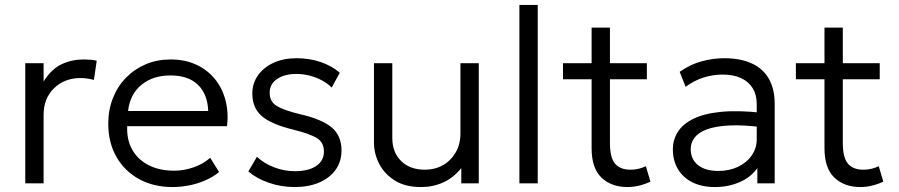

<svg xmlns="http://www.w3.org/2000/svg" viewBox="-20 -740 3630 775"><path d="M82 0V-485H156V-411Q187.5 -461.5 228.8 -480.8Q270 -500 317 -500Q330.5 -500 344.2 -499Q358 -498 370.5 -495L359 -417.5Q345.5 -421 332.2 -423Q319 -425 305.5 -425Q240.5 -425 198.2 -384Q156 -343 156 -276V0Z M676.5 15Q600 15 541.5 -17Q483 -49 450 -106.8Q417 -164.5 417 -241Q417 -296.5 435.8 -344Q454.5 -391.5 488.8 -426.5Q523 -461.5 568.8 -480.8Q614.5 -500 668.5 -500Q726 -500 771 -479.5Q816 -459 846.2 -422.5Q876.5 -386 889.8 -336.8Q903 -287.5 896.5 -230.5H493.5Q491 -176.5 513.5 -136.2Q536 -96 579.5 -73.5Q623 -51 683 -51Q722.5 -51 761.2 -64.5Q800 -78 828.5 -103L864.5 -45.5Q840 -25.5 808.2 -11.8Q776.5 2 742.8 8.5Q709 15 676.5 15ZM497 -292H820.5Q818 -359.5 779.2 -397.5Q740.5 -435.5 667.5 -435.5Q597 -435.5 550.8 -397.5Q504.5 -359.5 497 -292Z M1169.5 15Q1114.5 15 1064.5 -2.5Q1014.5 -20 982.5 -48L1017 -107Q1047 -79.5 1087.5 -64.2Q1128 -49 1170 -49Q1225 -49 1256.2 -70Q1287.5 -91 1287.5 -128.5Q1287.5 -164 1261 -181.5Q1234.5 -199 1163 -217Q1076 -238 1037.2 -271Q998.5 -304 998.5 -362.5Q998.5 -403.5 1021.2 -435.8Q1044 -468 1084.2 -486.5Q1124.5 -505 1177 -505Q1228.5 -505 1273.2 -490Q1318 -475 1351.5 -446.5L1319 -386.5Q1302 -403.5 1279 -415.8Q1256 -428 1229.8 -434.8Q1203.5 -441.5 1176 -441.5Q1128.5 -441.5 1098.5 -421.2Q1068.5 -401 1068.5 -365.5Q1068.5 -329 1098.2 -311.5Q1128 -294 1193.5 -278.5Q1281 -258 1319.8 -224.8Q1358.5 -191.5 1358.5 -133Q1358.5 -88 1335 -55Q1311.5 -22 1269 -3.5Q1226.5 15 1169.5 15Z M1679.5 15Q1615.5 15 1573.5 -11.5Q1531.5 -38 1510.5 -79Q1489.5 -120 1489.5 -164V-485H1563.5V-182.5Q1563.5 -125.5 1599 -90.2Q1634.5 -55 1695.5 -55Q1735.5 -55 1767.8 -73.2Q1800 -91.5 1819.2 -124.5Q1838.5 -157.5 1838.5 -201V-485H1912.5V0H1842V-61.5Q1810 -22 1768.8 -3.5Q1727.5 15 1679.5 15Z M2076.5 0V-720H2150.5V0Z M2512.5 15Q2448 15 2408 -23Q2368 -61 2368 -142V-628.5H2442V-485H2591V-420H2442V-163Q2442 -103.5 2462.8 -79.2Q2483.5 -55 2525 -55Q2543.5 -55 2559 -59Q2574.5 -63 2587 -69L2605.5 -7Q2585 3 2561 9Q2537 15 2512.5 15ZM2252.5 -420V-485H2381.5V-420Z M2865 15Q2813 15 2775 -4Q2737 -23 2716.5 -57.2Q2696 -91.5 2696 -137.5Q2696 -175.5 2715.8 -207.2Q2735.5 -239 2778.2 -260.2Q2821 -281.5 2890 -288.5Q2959 -295.5 3058 -284.5L3060.5 -226Q2979 -236.5 2922.8 -233.5Q2866.5 -230.5 2832.5 -217.5Q2798.5 -204.5 2783.2 -184Q2768 -163.5 2768 -139Q2768 -97 2797.5 -73.5Q2827 -50 2879.5 -50Q2923.5 -50 2958.5 -66.5Q2993.5 -83 3014 -112Q3034.5 -141 3034.5 -178.5V-320Q3034.5 -357 3018.5 -383.5Q3002.5 -410 2971.8 -424.5Q2941 -439 2897 -439Q2859 -439 2821.2 -427.5Q2783.5 -416 2747.5 -389.5L2723.5 -450Q2767.5 -481 2814 -493Q2860.5 -505 2902.5 -505Q2969 -505 3014.5 -484Q3060 -463 3083.5 -422Q3107 -381 3107 -320.5V0H3037V-61.5Q3011 -24.5 2965.5 -4.8Q2920 15 2865 15Z M3452.5 15Q3388 15 3348 -23Q3308 -61 3308 -142V-628.5H3382V-485H3531V-420H3382V-163Q3382 -103.5 3402.8 -79.2Q3423.5 -55 3465 -55Q3483.5 -55 3499 -59Q3514.5 -63 3527 -69L3545.5 -7Q3525 3 3501 9Q3477 15 3452.5 15ZM3192.5 -420V-485H3321.5V-420Z"/></svg>

Font: Geologica Thin Roman ExtraLight
Style: Regular
Weight: 250
Version: Version 1.010;gftools[0.9.28]